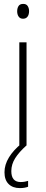

<svg xmlns="http://www.w3.org/2000/svg" viewBox="-20 -746 234 984"><path d="M99 -726Q115 -726 122 -715Q129 -704 129 -689Q129 -671 121 -660.5Q113 -650 98 -650Q83 -650 75.5 -661Q68 -672 68 -688Q68 -704 75 -715Q82 -726 99 -726ZM116 -529V0H79V-529ZM38 131Q38 187 86 187Q97 187 107.5 185Q118 183 124 181V211Q117 214 106 216Q95 218 82 218Q45 218 24 197Q3 176 3 137Q3 98 26 60.5Q49 23 90 -10L115 0Q78 33 58 64.5Q38 96 38 131Z"/></svg>

Font: Noto Sans Lao Looped Condensed ExtraLight
Style: Regular
Weight: 200
Width: 3
Designer: Mark Frömberg, Ben Mitchell
Foundry: The Fontpad Ltd
Version: Version 1.002; ttfautohint (v1.8.4.7-5d5b)